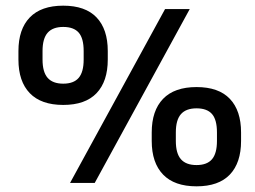

<svg xmlns="http://www.w3.org/2000/svg" viewBox="-20 -645 900 677"><path d="M360 -465V-435Q360 -358 320.5 -316.5Q281 -275 203 -275Q125 -275 85 -316.5Q45 -358 45 -435V-465Q45 -542 85 -583.5Q125 -625 203 -625Q281 -625 320.5 -583.5Q360 -542 360 -465ZM649 -613 314 0H227L562 -613ZM130 -465V-435Q130 -391 148 -370.5Q166 -350 203 -350Q240 -350 257.5 -370.5Q275 -391 275 -435V-465Q275 -510 257.5 -530Q240 -550 203 -550Q166 -550 148 -529.5Q130 -509 130 -465ZM830 -178V-148Q830 -71 790.5 -29.5Q751 12 673 12Q595 12 555 -29.5Q515 -71 515 -148V-178Q515 -255 555 -296.5Q595 -338 673 -338Q751 -338 790.5 -296.5Q830 -255 830 -178ZM600 -178V-148Q600 -104 618 -83.5Q636 -63 673 -63Q710 -63 727.5 -83.5Q745 -104 745 -148V-178Q745 -223 727.5 -243Q710 -263 673 -263Q636 -263 618 -242.5Q600 -222 600 -178Z"/></svg>

Font: Ropa Sans
Style: Regular
Weight: 400
Designer: Botio Nikoltchev
Foundry: Botio Nikoltchev
Version: Version 1.100